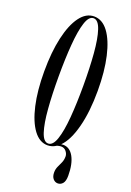

<svg xmlns="http://www.w3.org/2000/svg" viewBox="-167 -771 691 1011"><g transform="rotate(20 178.0 -265.0)"><path d="M177 11Q132 11 98.5 -34Q65 -79 46.5 -160Q28 -241 28 -349Q28 -457.5 46.5 -539Q65 -620.5 98.5 -665.8Q132 -711 177 -711Q223 -711 256.8 -665.8Q290.5 -620.5 309.2 -539Q328 -457.5 328 -349Q328 -231 305.5 -144.8Q283 -58.5 243.5 -19Q249.5 -20 254 -20Q292 -20 313.5 19.2Q335 58.5 335 124.5Q335 154.5 323.8 167.8Q312.5 181 296.5 181Q281 181 270 168.5Q259 156 259 133Q259 114.5 266 99.5Q273 84.5 280 69Q287 53.5 287 33.5Q287 19.5 276.2 5.8Q265.5 -8 246.5 -8Q236 -7.5 225 -4Q202.5 11 177 11ZM177 1Q203.5 1 219 -45Q234.5 -91 241 -170.2Q247.5 -249.5 247.5 -349Q247.5 -449 241 -528.5Q234.5 -608 219 -654.5Q203.5 -701 177 -701Q151 -701 136 -654.5Q121 -608 114.8 -528.5Q108.5 -449 108.5 -349Q108.5 -249.5 114.8 -170.2Q121 -91 136 -45Q151 1 177 1Z"/></g></svg>

Font: Imbue 100pt
Style: Regular
Weight: 400
Designer: Tyler Finck
Foundry: Etcetera Type Company
Version: Version 1.102; ttfautohint (v1.8.3)